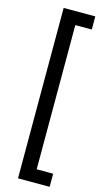

<svg xmlns="http://www.w3.org/2000/svg" viewBox="-145 -854 555 1050"><g transform="rotate(15 132.5 -329.5)"><path d="M255.4 -738.3H162.1V78.1H255.4V152.3H76.2V-812.5H255.4Z"/></g></svg>

Font: Vazirmatn RD UI FD
Style: Regular
Weight: 400
Designer: Saber Rastikerdar
Foundry: Saber Rastikerdar
Version: Version 33.003